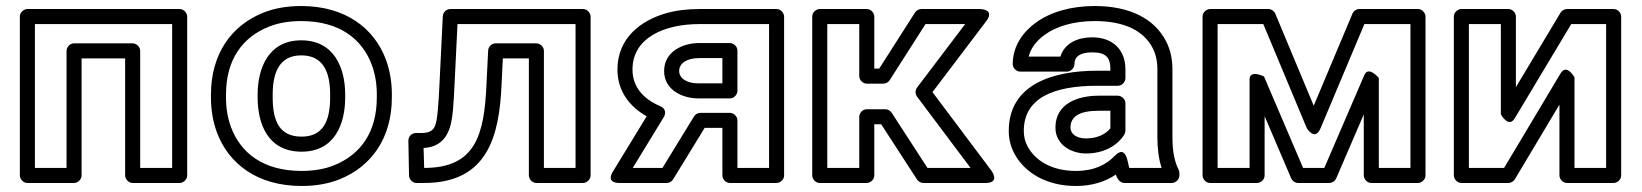

<svg xmlns="http://www.w3.org/2000/svg" viewBox="-20 -583 5455 638"><path d="M552 -25H445.8V-414C445.8 -429.1 431.5 -439 420.8 -439H226.1C211 -439 201.1 -424.7 201.1 -414V-25H96V-503H552ZM577 25C587.7 25 602 15.1 602 0V-528C602 -538.7 592.1 -553 577 -553H71C60.3 -553 46 -543.1 46 -528V0C46 10.7 55.9 25 71 25H226.1C236.8 25 251.1 15.1 251.1 0V-389H395.8V0C395.8 10.7 405.7 25 420.8 25Z M731 -269C731 -385.1 785.7 -459.2 873.2 -494.3C903.8 -506.6 939.6 -513 981 -513C1109.8 -513 1184.1 -452 1215.5 -367.3C1226.5 -337.7 1232.1 -305.1 1232.1 -269V-259C1232.1 -142.9 1177.4 -68.8 1089.9 -33.7C1059.3 -21.4 1023.5 -15 982.1 -15C853.3 -15 779 -76 747.6 -160.7C736.6 -190.3 731 -222.9 731 -259ZM681 -269V-259C681 -217.7 687.5 -179 700.7 -143.3C739.3 -39 835.2 35 982.1 35C1028.7 35 1071 27.8 1108.6 12.7C1214.6 -29.8 1282.1 -124.9 1282.1 -259V-269C1282.1 -310.3 1275.6 -349 1262.4 -384.7C1223.8 -489 1127.9 -563 981 -563C934.4 -563 892.1 -555.8 854.5 -540.7C748.5 -498.2 681 -403.1 681 -269ZM1127 -269C1127 -355.7 1091.4 -449 981 -449C871.1 -449 836.1 -354.6 836.1 -269V-259C836.1 -171.2 870.2 -79 982.1 -79C1092.9 -79 1127 -172.1 1127 -259ZM1077 -269V-259C1077 -179.7 1052.8 -129 982.1 -129C909.7 -129 886.1 -179.1 886.1 -259V-269C886.1 -346.7 911.5 -399 981 -399C1051.6 -399 1077 -347.4 1077 -269Z M1892.5 -503V-25H1787.4V-414C1787.4 -429.1 1773.1 -439 1762.4 -439H1627.1C1613.4 -439 1602.7 -427.4 1602.1 -415.2L1596.6 -304.2C1589.3 -134.9 1560.8 -25 1389.5 -25C1389.1 -46 1387.9 -69.8 1387.5 -91.2C1466.2 -95.6 1479.8 -160.1 1484.8 -214.2C1487 -238.4 1488.9 -267.7 1490.4 -301.9L1500.2 -503ZM1942.5 -528C1942.5 -538.7 1932.6 -553 1917.5 -553H1476.4C1464.2 -553 1452.1 -542.9 1451.4 -529.2L1440.4 -304.1C1438.8 -270.3 1437.2 -241.9 1435 -218.8C1429.6 -161.2 1425 -141 1378.5 -141H1362C1347.5 -141 1336.8 -128.9 1337 -115.5L1339.2 0.5C1339.4 12.1 1349.8 25 1364.2 25H1389.5C1601.3 25 1639.2 -132.1 1646.6 -301.8L1650.9 -389H1737.4V0C1737.4 10.7 1747.3 25 1762.4 25H1917.5C1928.2 25 1942.5 15.1 1942.5 0Z M2304.2 -503H2535.5V-25H2430.4V-183C2430.4 -198.1 2416.1 -208 2405.4 -208H2307.5C2298.9 -208 2290.6 -203.3 2286.2 -196.1L2181.3 -25H2082.6L2185.8 -194C2190.9 -202.3 2195.5 -221 2174.3 -230C2120.1 -253.1 2081.7 -291.8 2081.7 -352C2081.7 -456.8 2186.2 -503 2304.2 -503ZM2128.9 -196.6 2016.7 -13C1992 27.3 2038 25 2038 25H2195.3C2203.8 25 2212.1 20.4 2216.6 13.1L2321.5 -158H2380.4V0C2380.4 10.7 2390.3 25 2405.4 25H2560.5C2571.2 25 2585.5 15.1 2585.5 0V-528C2585.5 -538.7 2575.6 -553 2560.5 -553H2304.2C2263.5 -553 2226.5 -548.5 2193.4 -539C2110.4 -515.4 2031.7 -457 2031.7 -352C2031.7 -278 2074.6 -227.1 2128.9 -196.6ZM2186.8 -347C2186.8 -284 2247.5 -256 2300.9 -256H2405.4C2420.5 -256 2430.4 -270.3 2430.4 -281V-415C2430.4 -430.1 2416.1 -440 2405.4 -440H2304.2C2248.5 -440 2186.8 -411.8 2186.8 -347ZM2236.8 -347C2236.8 -370.7 2259 -390 2304.2 -390H2380.4V-306H2300.9C2258.4 -306 2236.8 -325.1 2236.8 -347Z M2921.8 -220H2860.2C2845.1 -220 2835.2 -205.7 2835.2 -195V-25H2729V-503H2835.2V-330C2835.2 -314.9 2849.5 -305 2860.2 -305H2915.2C2923.8 -305 2931.9 -309.7 2936.3 -316.5L3055.4 -503H3187.2L3027.3 -292.1C3020.6 -283.2 3020.7 -270.6 3027.2 -262L3205.1 -25H3061.9L2942.8 -208.6C2938.1 -215.7 2929.8 -220 2921.8 -220ZM2908.2 -170 3027.3 13.6C3031.7 20.3 3039.8 25 3048.3 25H3255.1C3304.4 25 3275.1 -15 3275.1 -15L3078.5 -276.9L3257.4 -512.9C3287.2 -552.2 3237.5 -553 3237.5 -553H3041.7C3033.6 -553 3025.2 -548.7 3020.6 -541.5L2901.5 -355H2885.2V-528C2885.2 -538.7 2875.3 -553 2860.2 -553H2704C2693.3 -553 2679 -543.1 2679 -528V0C2679 10.7 2688.9 25 2704 25H2860.2C2870.9 25 2885.2 15.1 2885.2 0V-170Z M3825.9 -128C3825.9 -89.1 3830.2 -54.7 3840 -25H3732.5C3727.1 -39.6 3723.7 -106.3 3683.3 -64.3C3656.5 -36.5 3616.7 -15 3555 -15C3473 -15 3419 -50.6 3394.5 -96.7C3386.1 -112.4 3382 -129.1 3382 -148C3382 -256.5 3479.2 -298 3625.4 -298H3694.7C3709.8 -298 3719.7 -312.3 3719.7 -323V-353C3719.7 -416.7 3678.6 -459 3608.9 -459C3562.3 -459 3517.3 -440.2 3503.7 -395H3398.2C3405.8 -425.3 3426.6 -449.5 3451.9 -467.7C3489 -494.5 3545.8 -513 3617.7 -513C3720.2 -513 3782.4 -478.6 3811 -421.8C3820.7 -402.4 3825.9 -379.5 3825.9 -352ZM3716.7 25H3874C3884.7 25 3899 15.1 3899 0V-8C3899 -11.6 3898.1 -15.7 3896.4 -19.2C3882.4 -47.1 3875.9 -81 3875.9 -128V-352C3875.9 -385.8 3869.4 -416.9 3855.6 -444.2C3816 -523.1 3730.8 -563 3617.7 -563C3537.5 -563 3470.3 -542.6 3422.7 -508.3C3383.3 -479.9 3345.2 -433.8 3345.2 -370C3345.2 -359.3 3355.1 -345 3370.2 -345H3525.3C3536 -345 3550.3 -354.9 3550.3 -370C3550.3 -392.9 3566.7 -409 3608.9 -409C3655.3 -409 3669.7 -391.8 3669.7 -353V-348H3625.4C3477.4 -348 3332 -302.2 3332 -148C3332 -121.5 3338.1 -96.2 3350.3 -73.3C3384.7 -8.5 3458.2 35 3555 35C3609.7 35 3653.6 20.3 3687.5 -2.8C3692.5 9.2 3699.6 25 3716.7 25ZM3487.1 -159C3487.1 -102.9 3538.4 -73 3589.1 -73C3646.2 -73 3692.9 -98.1 3716 -136C3718.4 -139.9 3719.7 -145.5 3719.7 -149V-240C3719.7 -255.1 3705.4 -265 3694.7 -265H3630.9C3561.9 -265 3487.1 -239.3 3487.1 -159ZM3537.1 -159C3537.1 -195.8 3566.7 -215 3630.9 -215H3669.7V-156.7C3655.9 -138.9 3628.3 -123 3589.1 -123C3553.6 -123 3537.1 -140.3 3537.1 -159Z M4368.3 -157.3 4513.7 -503H4666.8V-25H4561.7V-324C4561.7 -324 4527.2 -365.1 4513.7 -333.9L4380.6 -25H4310.1L4180.2 -328.8C4180.2 -328.8 4132.2 -352.9 4132.2 -319V-25H4026V-503H4177.9L4322.2 -157.4C4322.2 -157.4 4349.1 -111.6 4368.3 -157.3ZM4345.4 -231.7 4217.7 -537.6C4214.2 -546 4204.9 -553 4194.6 -553H4001C3990.3 -553 3976 -543.1 3976 -528V0C3976 10.7 3985.9 25 4001 25H4157.2C4167.9 25 4182.2 15.1 4182.2 0V-196.9L4270.6 9.8C4274.1 18 4283.3 25 4293.6 25H4397C4405.8 25 4415.9 19.3 4420 9.9L4511.7 -202.9V0C4511.7 10.7 4521.6 25 4536.7 25H4691.8C4702.5 25 4716.8 15.1 4716.8 0V-528C4716.8 -538.7 4706.9 -553 4691.8 -553H4497.1C4488.1 -553 4478 -547.2 4474.1 -537.7Z M5201.1 -503H5317V-25H5211.9V-326C5211.9 -326 5186 -373.3 5165.4 -338.8L4978 -25H4861V-503H4967.2V-203C4967.2 -203 4993 -155.7 5013.6 -190.2ZM5186.9 -553C5179.7 -553 5170.2 -548.7 5165.5 -540.8L5017.2 -293.4V-528C5017.2 -538.7 5007.3 -553 4992.2 -553H4836C4825.3 -553 4811 -543.1 4811 -528V0C4811 10.7 4820.9 25 4836 25H4992.2C4999.4 25 5009 20.7 5013.7 12.8L5161.9 -235.4V0C5161.9 10.7 5171.8 25 5186.9 25H5342C5352.7 25 5367 15.1 5367 0V-528C5367 -538.7 5357.1 -553 5342 -553Z"/></svg>

Font: Asimov
Style: WidOu
Weight: 500
Designer: Google
Version: Version 2.000980; 2014